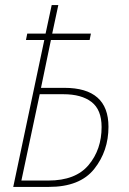

<svg xmlns="http://www.w3.org/2000/svg" viewBox="-20 -734 505 754"><path d="M32 0H172Q294 0 350 -70.5Q406 -141 406 -236Q406 -389 233 -389H141L180 -577H332L337 -602H185L209 -714H183L159 -602H87L82 -577H154ZM64 -25 136 -364H229Q300 -364 339.5 -333.5Q379 -303 379 -235Q379 -147 328 -86Q277 -25 170 -25Z"/></svg>

Font: Noto Sans UI SemiCondensed Thin
Style: Italic
Weight: 250
Width: 4
Italic angle: -12°
Designer: Monotype Design Team
Foundry: Monotype Imaging Inc.
Version: Version 1.901